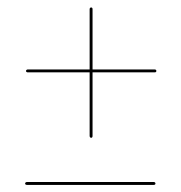

<svg xmlns="http://www.w3.org/2000/svg" viewBox="-20 -616 499 528"><path d="M51.5 -421Q51.5 -422.5 53 -423.8Q54.5 -425 56.5 -425H405.5Q407.5 -425 408.8 -423.8Q410 -422.5 410 -421Q410 -419 408.8 -418Q407.5 -417 405.5 -417H56.5Q54.5 -417 53 -418Q51.5 -419 51.5 -421ZM230.5 -237Q229 -237 227.8 -238.5Q226.5 -240 226.5 -242V-591Q226.5 -593 227.8 -594.2Q229 -595.5 230.5 -595.5Q232.5 -595.5 233.5 -594.2Q234.5 -593 234.5 -591V-242Q234.5 -240 233.5 -238.5Q232.5 -237 230.5 -237ZM49 -111.5Q49 -113 50.5 -114.2Q52 -115.5 54 -115.5H403Q405 -115.5 406.2 -114.2Q407.5 -113 407.5 -111.5Q407.5 -109.5 406.2 -108.5Q405 -107.5 403 -107.5H54Q52 -107.5 50.5 -108.5Q49 -109.5 49 -111.5Z"/></svg>

Font: Fraunces 120pt
Style: Regular
Weight: 400
Version: Version 1.000;[b76b70a41]